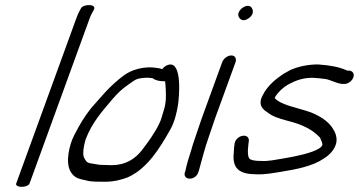

<svg xmlns="http://www.w3.org/2000/svg" viewBox="-20 -696 1398 748"><path d="M64.4 32C78 32 92.4 26.4 95.1 19L330.9 -629C332.6 -633.5 335 -638.5 338.4 -644.6L344.7 -656.3C360.5 -681.4 307.3 -681.2 296.2 -664.9L290.1 -653.8C285.5 -645 281.9 -637.1 278.9 -629L43.1 19C40.4 26.4 50.7 32 64.4 32Z M594.4 -430.9 577.9 -432.9C544.1 -436.4 504.6 -427 478.3 -412.3C456.3 -400 429.7 -376.2 410.5 -357.7C389.5 -338.4 363.7 -306.2 346.5 -287.8C327.4 -268 300.8 -228.2 287 -202.7C277 -184.3 262.9 -160.6 255.8 -136.7C238.9 -80 239.2 -30.7 273.8 -6.6C286.1 1.9 305.2 3.9 318.7 7.6C337.4 12.8 366.8 12 391.7 12C424.1 12 456.4 3.3 478 -5.3C554.3 -39.3 602.9 -119.5 643.3 -191C661.3 -222.9 669 -260.2 673.6 -288C677 -311.1 692.2 -456.4 637.5 -444C627.6 -441.8 618.1 -435.2 612 -426.5C608.6 -428.1 600.1 -430.4 594.4 -430.9ZM609.6 -238 609.5 -237.6C607.2 -229.8 603.7 -220.8 599.6 -212.8C580.8 -174.9 557.9 -143.4 532 -109.8C505.5 -76.4 468.9 -52.5 413.9 -52.5C402.5 -52.5 391.7 -52.8 381.4 -53.5H380.8C370 -53.5 361.3 -54.5 354.2 -56.2L329.7 -60.3C316.6 -63.1 313.2 -70.9 306.3 -84.6C302 -100.3 305.1 -123.2 313.1 -151.5C338.2 -219.1 378.6 -262.7 418.8 -310.5C439.1 -334 453.6 -347.9 480.7 -366.9C506.1 -384.9 510.9 -390.2 540.5 -392.6C556.2 -393.8 553.9 -393.7 571.8 -391.7C574.2 -391.4 573.1 -391.8 575.5 -390.5C588.8 -381.6 603.3 -379.5 619.6 -379.5H623.2C625.6 -362.2 626.9 -329.7 626.1 -311.7C625.5 -300 623.4 -281.4 618.2 -267L618 -266.4C614.1 -252.2 610.9 -241.5 609.6 -238Z M765.8 -234.6C756.4 -208.8 746.3 -175.6 737.8 -152.1C733.6 -140.5 729.4 -127 725.7 -113.4C717 -85.5 707.5 -57.3 701.9 -28.9L699.5 -22.3C693.8 8.4 743.8 7.9 753.1 -26.6L755.3 -32.6C756.3 -37.2 757.9 -43.5 760.8 -53.4C769.9 -84.2 778.4 -120.7 789.8 -152.1C799 -177.5 808.5 -208.9 817.8 -234.6L897.5 -453.5C902.6 -467.6 896 -480 881.1 -480C866.3 -480 850.6 -467.6 845.5 -453.5ZM949 -624.9C972 -641.2 964.9 -659.1 960.9 -665.3C945.6 -689.4 894.8 -653.3 911.5 -627.8C915.1 -622.1 926.3 -608.9 949 -624.9Z M1341.7 -421H1333.7C1332.9 -421 1330.4 -421.7 1328.4 -423C1301 -434.9 1265.7 -441.9 1218.8 -445H1218.2C1179 -445 1139.8 -436.3 1110.9 -423.1L1084.3 -408.3C1056.5 -389.4 1022.1 -363.3 1003.2 -324.5C982 -285.2 1007.4 -267.3 1023 -257.6C1040.6 -243.3 1063.5 -235.2 1099.8 -225.5C1161 -210.5 1198.8 -189.9 1226.6 -159.9C1228.1 -157.7 1236.4 -138.6 1236.2 -132.5L1235.8 -131.5C1233.5 -125.1 1231.3 -123.2 1220.8 -116.2C1193.4 -99.8 1134.4 -87 1084.3 -78.7C1051.4 -73.3 1024.8 -67.3 998.6 -69H998C977.5 -69 965.1 -70.6 955.3 -75.2C943.9 -80.1 944.4 -109 947.9 -135.3L949.7 -149.2C948.6 -179.7 899.4 -169.3 894 -136.9L892.2 -123.4C891.5 -113.7 890.7 -102.7 889.8 -88.7C888.3 -38.8 913.9 -17.3 977.4 -17C1011.5 -15.3 1045.2 -22 1078.1 -27.3C1133.5 -36.2 1196.9 -48.4 1239.7 -77.1C1256.9 -88.2 1277 -103.4 1287.3 -130.1C1292.5 -142.9 1292.5 -156.7 1288.2 -171.5C1273.7 -213.9 1237.7 -239.3 1191.2 -258.2C1142.7 -275.8 1073.4 -286.3 1050.6 -313.8C1050.9 -315.1 1051.1 -316.1 1051.5 -317.5C1061.8 -335.8 1083.1 -355.7 1102.3 -366.6C1131.3 -381.9 1157.3 -392.7 1197.5 -393C1215.3 -391.7 1232 -390.7 1248 -388.2C1268.2 -384.8 1288.6 -371.6 1313.1 -369H1319.7C1333.4 -367.6 1351 -379.3 1356.4 -394C1362 -409.6 1353.5 -418.9 1341.7 -421Z"/></svg>

Font: Take Off
Style: Moose
Weight: 400
Foundry: Cannot Into Space Fonts
Version: Version 0.89